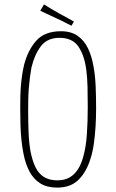

<svg xmlns="http://www.w3.org/2000/svg" viewBox="-20 -851 528 873"><path d="M240 2Q194 2 163.5 -17Q133 -36 114.5 -70.5Q96 -105 87 -151Q81 -181 77.5 -214.5Q74 -248 73 -284.5Q72 -321 72 -360Q72 -386 72.5 -411Q73 -436 75 -460.5Q77 -485 80.5 -508.5Q84 -532 89 -554Q106 -622 144.5 -665.5Q183 -709 257 -709Q303 -709 333 -688Q363 -667 380 -631.5Q397 -596 405 -550Q413 -507 415 -457.5Q417 -408 417 -359Q417 -317 414.5 -276.5Q412 -236 407 -199.5Q402 -163 392 -131Q374 -71 338 -34.5Q302 2 240 2ZM241 -31Q273 -31 296 -44Q319 -57 334.5 -81.5Q350 -106 359 -140Q371 -183 375 -240Q379 -297 379 -364Q379 -412 378 -455.5Q377 -499 372 -536Q363 -601 336 -640Q309 -679 250 -679Q195 -679 166 -641Q137 -603 123 -544Q119 -522 116 -498.5Q113 -475 111 -450Q109 -425 108.5 -400Q108 -375 108 -349Q108 -295 110 -247.5Q112 -200 119 -161Q127 -121 141 -91.5Q155 -62 179.5 -46.5Q204 -31 241 -31ZM305 -734Q295 -739 283 -745Q271 -751 259.5 -757Q248 -763 236 -768Q224 -774 211.5 -779.5Q199 -785 187 -791Q175 -797 163 -802L180 -831Q195 -821 212.5 -811Q230 -801 247 -791Q266 -781 284 -771Q302 -761 316 -753Z"/></svg>

Font: Truculenta Thin
Style: Regular
Weight: 250
Version: Version 1.002